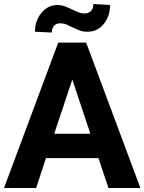

<svg xmlns="http://www.w3.org/2000/svg" viewBox="-25 -936 719 956"><path d="M411 -778Q389 -778 374 -783.5Q359 -789 336 -800Q316 -810 303.5 -815Q291 -820 274 -820Q256 -820 244.5 -808Q233 -796 233 -774L149 -778Q149 -832 181 -871.5Q213 -911 261 -911Q279 -911 293.5 -906Q308 -901 332 -890Q352 -880 366.5 -874.5Q381 -869 398 -869Q416 -869 428 -881.5Q440 -894 440 -916L523 -911Q523 -855 491.5 -816.5Q460 -778 411 -778ZM265 -724H404L674 0H515L465 -149H204L155 0H-5ZM335 -540 245 -270H425Z"/></svg>

Font: Freesentation 8 ExtraBold
Style: Regular
Weight: 800
Designer: glyphs from Roboto by Christian Robertson / Hangul glyphs from Noto Sans CJK(Source Han Sans) by Jang Soo-young and Kang
Foundry: PT&
Version: Version 2.001